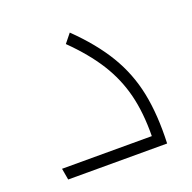

<svg xmlns="http://www.w3.org/2000/svg" viewBox="-89 -542 632 631"><g transform="rotate(-20 227.0 -226.0)"><path d="M47 0 40 -40H354Q355 -122 339 -185.5Q323 -249 287.5 -305.5Q252 -362 192 -421L217 -452Q286 -385 326 -318.5Q366 -252 381.5 -175.5Q397 -99 393 0Z"/></g></svg>

Font: Readex Pro Light
Style: Regular
Weight: 300
Designer: Bonnie Shaver-Troup, Thomas Jockin
Foundry: Lexend
Version: Version 1.200; ttfautohint (v1.8.3)